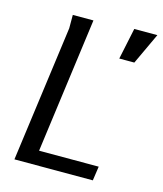

<svg xmlns="http://www.w3.org/2000/svg" viewBox="-110 -817 762 899"><g transform="rotate(15 270.5 -367.5)"><path d="M234 -724 146 -69H435L425 0H45L134 -659V-724ZM429 -735H541L470 -583H397Z"/></g></svg>

Font: Rosario Light
Style: Italic
Weight: 300
Italic angle: -8.05°
Designer: Hector Gatti
Foundry: Omnibus Type
Version: Version 1.101; ttfautohint (v1.8.1.43-b0c9)